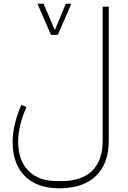

<svg xmlns="http://www.w3.org/2000/svg" viewBox="-20 -776 693 1036"><path d="M299 240Q180 240 114 174Q48 108 48 -10Q48 -57 60.5 -108Q73 -159 95 -210L123 -199Q101 -150 89.5 -102Q78 -54 78 -12Q78 89 133 145Q188 201 286 201H312Q421 201 477.5 145.5Q534 90 534 -18V-740H567V-18Q567 107 497.5 173.5Q428 240 299 240ZM182 -756H215L275 -616H277L335 -756H365L292 -588H255Z"/></svg>

Font: IBM Plex Sans Arabic ExtraLight
Style: Regular
Weight: 200
Designer: Mike Abbink, Paul van der Laan, Pieter van Rosmalen, Wael Morcos, Khajak Apelian
Foundry: Bold Monday
Version: Version 1.1